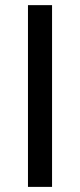

<svg xmlns="http://www.w3.org/2000/svg" viewBox="-20 -731 312 751"><path d="M183.6 -710.9V0H89.4V-710.9Z"/></svg>

Font: Vazirmatn RD UI FD
Style: Regular
Weight: 400
Designer: Saber Rastikerdar
Foundry: Saber Rastikerdar
Version: Version 33.003